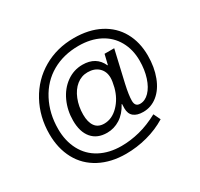

<svg xmlns="http://www.w3.org/2000/svg" viewBox="-175 -948 1365 1310"><g transform="rotate(-30 507.5 -293.5)"><path d="M928 -369Q928 -278 900 -204.5Q872 -131 822 -91Q772 -51 710 -51Q661 -51 635 -72.5Q609 -94 609 -137L610 -171H607Q575 -111 527.5 -81Q480 -51 425 -51Q348 -51 306 -100.5Q264 -150 264 -239Q264 -319 295.5 -388Q327 -457 383.5 -497.5Q440 -538 509 -538Q616 -538 656 -449H659L678 -527H754L697 -280Q679 -200 679 -156Q679 -110 719 -110Q758 -110 791 -144Q824 -178 843 -237Q862 -296 862 -368Q862 -455 824 -522.5Q786 -590 715.5 -626.5Q645 -663 550 -663Q432 -663 341 -611Q250 -559 198.5 -460.5Q147 -362 147 -240Q147 -146 185.5 -73.5Q224 -1 296.5 37.5Q369 76 465 76Q536 76 609 57.5Q682 39 760 -3L786 51Q716 94 633 116Q550 138 465 138Q348 138 259.5 91.5Q171 45 124.5 -41Q78 -127 78 -240Q78 -376 139 -488Q200 -600 307.5 -662.5Q415 -725 549 -725Q667 -725 752.5 -680.5Q838 -636 883 -555.5Q928 -475 928 -369ZM632 -365Q632 -415 600 -445.5Q568 -476 514 -476Q465 -476 426.5 -445Q388 -414 366 -359Q344 -304 344 -240Q344 -181 367.5 -148Q391 -115 439 -115Q500 -115 550.5 -166Q601 -217 621 -294Q632 -339 632 -365Z"/></g></svg>

Font: TharLon
Style: Regular
Weight: 400
Designer: Sai Zin Di Di Zone
Foundry: Sai Zin Di Di Zone, Sun Tun
Version: Version 1.003 September 27 2012